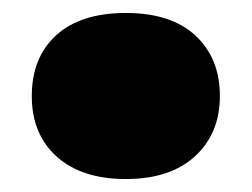

<svg xmlns="http://www.w3.org/2000/svg" viewBox="-20 -266 388 296"><path d="M174 10Q106 10 67.5 -24.5Q29 -59 29 -118Q29 -177.5 66.8 -211.8Q104.5 -246 174 -246Q244 -246 281.5 -211Q319 -176 319 -118Q319 -60.5 280.8 -25.2Q242.5 10 174 10Z"/></svg>

Font: Encode Sans Expanded Expanded Black
Style: Regular
Weight: 900
Width: 7
Designer: Multiple Designers
Foundry: Impallari Type
Version: Version 3.000; ttfautohint (v1.8.3) -l 8 -r 50 -G 200 -x 14 